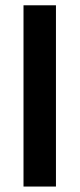

<svg xmlns="http://www.w3.org/2000/svg" viewBox="-20 -702 299 722"><path d="M68.4 -682.1V-0.5H190.4V-682.1Z"/></svg>

Font: Vazirmatn
Style: Bold
Weight: 700
Designer: Saber Rastikerdar
Foundry: Saber Rastikerdar
Version: Version 33.003